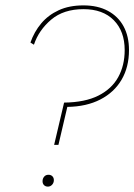

<svg xmlns="http://www.w3.org/2000/svg" viewBox="-20 -688 499 713"><path d="M181 -150 218 -307Q296 -308 345.5 -333Q395 -358 419 -401.5Q443 -445 443 -502Q443 -572 402.5 -613Q362 -654 290 -654Q216 -654 170 -615Q124 -576 106 -522L93 -530Q107 -570 133 -601Q159 -632 198 -650Q237 -668 290 -668Q343 -668 381 -647.5Q419 -627 439 -590Q459 -553 459 -502Q459 -439 431.5 -392Q404 -345 352.5 -318.5Q301 -292 230 -291L197 -150ZM158 5Q149 5 143.5 -0.5Q138 -6 138 -15Q138 -25 144 -32Q150 -39 160 -39Q169 -39 174.5 -33.5Q180 -28 180 -19Q180 -9 173.5 -2Q167 5 158 5Z"/></svg>

Font: Kantumruy Pro Thin
Style: Italic
Weight: 250
Italic angle: -13°
Version: Version 1.002